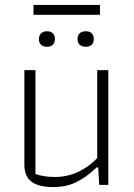

<svg xmlns="http://www.w3.org/2000/svg" viewBox="-20 -751 544 780"><path d="M116 -731H386V-691H116ZM138 -592Q138 -607 147 -615.5Q156 -624 171 -624Q186 -624 194.5 -616Q203 -608 203 -592Q203 -577 194.5 -569Q186 -561 171 -561Q156 -561 147 -569Q138 -577 138 -592ZM295 -592Q295 -608 304 -616Q313 -624 329 -624Q344 -624 352.5 -616Q361 -608 361 -592Q361 -577 352.5 -569Q344 -561 329 -561Q313 -561 304 -569Q295 -577 295 -592ZM79 -82V-466H124V-44Q159 -32 203 -32Q254 -32 299 -53.5Q344 -75 375 -109V-466H420V0H383L379 -71H373Q331 -31 290 -11Q249 9 196 9Q138 9 108.5 -12.5Q79 -34 79 -82Z"/></svg>

Font: Athiti Light
Style: Regular
Weight: 300
Designer: CadsonDemak Team
Foundry: CadsonDemak
Version: Version 1.032